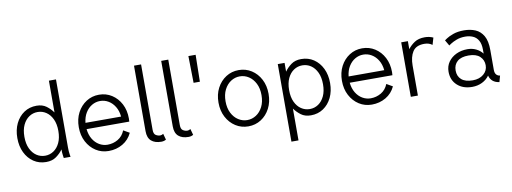

<svg xmlns="http://www.w3.org/2000/svg" viewBox="-70 -1135 4700 1762"><g transform="rotate(-10 2280.0 -254.0)"><path d="M498 -88.4Q498 -51.8 502.2 -25.9Q506.3 0 506.3 0H443.4Q443.4 0 439.7 -24.2Q436 -48.3 436 -81.5Q411.6 -46.4 373.5 -19Q335.4 8.3 279.3 8.3Q213.4 8.3 162.8 -25.6Q112.3 -59.6 83.7 -118.7Q55.2 -177.7 55.2 -253.9Q55.2 -330.1 83.7 -389.2Q112.3 -448.2 162.8 -482.2Q213.4 -516.1 279.3 -516.1Q334.5 -516.1 371.1 -488.8Q407.7 -461.4 432.1 -426.3V-722.7H498ZM437.5 -253.9Q437.5 -318.8 416 -364.3Q394.5 -409.7 358.6 -433.6Q322.8 -457.5 279.3 -457.5Q235.8 -457.5 200 -433.6Q164.1 -409.7 142.6 -364.3Q121.1 -318.8 121.1 -253.9Q121.1 -189 142.6 -143.6Q164.1 -98.1 200 -74.2Q235.8 -50.3 279.3 -50.3Q322.8 -50.3 358.6 -74.2Q394.5 -98.1 416 -143.6Q437.5 -189 437.5 -253.9Z M1023.9 -155.3 1080.1 -123Q1050.8 -60.1 992.4 -25.9Q934.1 8.3 861.3 8.3Q795.9 8.3 742.9 -25.6Q689.9 -59.6 658.9 -118.7Q627.9 -177.7 627.9 -253.9Q627.9 -330.1 658.9 -389.2Q689.9 -448.2 742.9 -482.2Q795.9 -516.1 861.3 -516.1Q927.2 -516.1 980.2 -482.2Q1033.2 -448.2 1064 -389.2Q1094.7 -330.1 1094.7 -253.9Q1094.7 -240.7 1093.3 -224.6H695.3Q701.2 -170.4 724.9 -131.3Q748.5 -92.3 784.4 -71.3Q820.3 -50.3 861.3 -50.3Q913.6 -50.3 958.3 -76.4Q1002.9 -102.5 1023.9 -155.3ZM861.3 -457.5Q820.3 -457.5 784.7 -436.5Q749 -415.5 725.1 -376.5Q701.2 -337.4 695.3 -283.2H1027.3Q1022 -337.4 998 -376.5Q974.1 -415.5 938.5 -436.5Q902.8 -457.5 861.3 -457.5Z M1380.4 -60.1 1396 -3.4Q1377 8.3 1351.6 8.3Q1292 8.3 1258.5 -21Q1225.1 -50.3 1225.1 -112.3V-722.7H1291V-112.3Q1291 -74.7 1310.8 -62.5Q1330.6 -50.3 1351.6 -50.3Q1365.2 -50.3 1380.4 -60.1Z M1633.8 -60.1 1649.4 -3.4Q1630.4 8.3 1605 8.3Q1545.4 8.3 1512 -21Q1478.5 -50.3 1478.5 -112.3V-722.7H1544.4V-112.3Q1544.4 -74.7 1564.2 -62.5Q1584 -50.3 1605 -50.3Q1618.7 -50.3 1633.8 -60.1Z M1736.3 -472.7 1731.9 -722.7H1799.3L1794.9 -472.7Z M1929.7 -253.9Q1929.7 -330.1 1960.7 -389.2Q1991.7 -448.2 2044.7 -482.2Q2097.7 -516.1 2163.1 -516.1Q2229 -516.1 2282 -482.2Q2335 -448.2 2365.7 -389.2Q2396.5 -330.1 2396.5 -253.9Q2396.5 -177.7 2365.7 -118.7Q2335 -59.6 2282 -25.6Q2229 8.3 2163.1 8.3Q2097.7 8.3 2044.7 -25.6Q1991.7 -59.6 1960.7 -118.7Q1929.7 -177.7 1929.7 -253.9ZM1995.6 -253.9Q1995.6 -190.9 2018.8 -145.3Q2042 -99.6 2080.3 -75Q2118.7 -50.3 2163.1 -50.3Q2208 -50.3 2246.1 -75Q2284.2 -99.6 2307.4 -145.3Q2330.6 -190.9 2330.6 -253.9Q2330.6 -316.9 2307.4 -362.5Q2284.2 -408.2 2246.1 -432.9Q2208 -457.5 2163.1 -457.5Q2118.7 -457.5 2080.3 -432.9Q2042 -408.2 2018.8 -362.5Q1995.6 -316.9 1995.6 -253.9Z M2592.8 -81.5V214.8H2526.9V-507.8H2590.3V-426.3Q2614.7 -461.4 2652.1 -488.8Q2689.5 -516.1 2745.6 -516.1Q2811.5 -516.1 2862.1 -482.2Q2912.6 -448.2 2941.2 -389.2Q2969.7 -330.1 2969.7 -253.9Q2969.7 -177.7 2941.2 -118.7Q2912.6 -59.6 2862.1 -25.6Q2811.5 8.3 2745.6 8.3Q2690.9 8.3 2654.3 -19Q2617.7 -46.4 2592.8 -81.5ZM2587.9 -253.9Q2587.9 -189 2609.1 -143.6Q2630.4 -98.1 2666.3 -74.2Q2702.1 -50.3 2745.6 -50.3Q2789.6 -50.3 2825.2 -74.2Q2860.8 -98.1 2882.3 -143.6Q2903.8 -189 2903.8 -253.9Q2903.8 -318.8 2882.3 -364.3Q2860.8 -409.7 2825.2 -433.6Q2789.6 -457.5 2745.6 -457.5Q2702.1 -457.5 2666.3 -433.6Q2630.4 -409.7 2609.1 -364.3Q2587.9 -318.8 2587.9 -253.9Z M3476.1 -155.3 3532.2 -123Q3502.9 -60.1 3444.6 -25.9Q3386.2 8.3 3313.5 8.3Q3248 8.3 3195.1 -25.6Q3142.1 -59.6 3111.1 -118.7Q3080.1 -177.7 3080.1 -253.9Q3080.1 -330.1 3111.1 -389.2Q3142.1 -448.2 3195.1 -482.2Q3248 -516.1 3313.5 -516.1Q3379.4 -516.1 3432.4 -482.2Q3485.4 -448.2 3516.1 -389.2Q3546.9 -330.1 3546.9 -253.9Q3546.9 -240.7 3545.4 -224.6H3147.5Q3153.3 -170.4 3177 -131.3Q3200.7 -92.3 3236.6 -71.3Q3272.5 -50.3 3313.5 -50.3Q3365.7 -50.3 3410.4 -76.4Q3455.1 -102.5 3476.1 -155.3ZM3313.5 -457.5Q3272.5 -457.5 3236.8 -436.5Q3201.2 -415.5 3177.2 -376.5Q3153.3 -337.4 3147.5 -283.2H3479.5Q3474.1 -337.4 3450.2 -376.5Q3426.3 -415.5 3390.6 -436.5Q3355 -457.5 3313.5 -457.5Z M3956.5 -434.6Q3941.4 -445.8 3923.6 -451.7Q3905.8 -457.5 3882.8 -457.5Q3805.7 -457.5 3774.4 -408.4Q3743.2 -359.4 3743.2 -279.3V0H3677.2V-507.8H3739.3V-433.1Q3764.6 -466.8 3801.8 -491.5Q3838.9 -516.1 3897.5 -516.1Q3939.5 -516.1 3975.6 -499.5Z M4249.5 8.3Q4163.1 8.3 4110.6 -39.8Q4058.1 -87.9 4058.1 -166Q4058.1 -218.3 4085.7 -257.3Q4113.3 -296.4 4159.9 -318.4Q4206.5 -340.3 4264.2 -340.3Q4307.6 -340.3 4344 -322.8Q4380.4 -305.2 4404.3 -274.4V-311Q4404.3 -365.7 4385.5 -397.9Q4366.7 -430.2 4334.7 -443.8Q4302.7 -457.5 4263.7 -457.5Q4218.3 -457.5 4182.9 -443.8Q4147.5 -430.2 4127.2 -416.5Q4106.9 -402.8 4106.9 -402.8L4076.2 -455.6Q4076.2 -455.6 4098.1 -470.7Q4120.1 -485.8 4162.1 -501Q4204.1 -516.1 4263.7 -516.1Q4321.3 -516.1 4368.2 -496.3Q4415 -476.6 4442.6 -428.7Q4470.2 -380.9 4470.2 -295.4V-111.3Q4470.2 -82 4483.2 -67.1Q4496.1 -52.2 4517.6 -49.8L4501.5 8.3Q4426.8 -2 4409.2 -68.8Q4383.8 -32.7 4341.8 -12.2Q4299.8 8.3 4249.5 8.3ZM4404.3 -166Q4404.3 -215.8 4369.1 -248.8Q4334 -281.7 4264.2 -281.7Q4194.8 -281.7 4159.4 -250.7Q4124 -219.7 4124 -166Q4124 -112.3 4159.4 -81.3Q4194.8 -50.3 4264.2 -50.3Q4326.7 -50.3 4365.5 -83.3Q4404.3 -116.2 4404.3 -166Z"/></g></svg>

Font: Giphurs Light
Style: Regular
Weight: 300
Version: Version 0.920; ttfautohint (v1.8.4.7-5d5b)